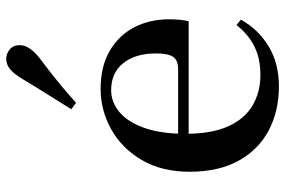

<svg xmlns="http://www.w3.org/2000/svg" viewBox="-166 -712 895 602"><g transform="rotate(-90 281.0 -411.5)"><path d="M311 16Q233 16 172.5 -16Q112 -48 77.5 -110.5Q43 -173 43 -264Q43 -351 79.5 -413.5Q116 -476 175.5 -509.5Q235 -543 303 -543Q373 -543 422 -514.5Q471 -486 496 -437.5Q521 -389 521 -328Q521 -292 515 -267H93V-300H364Q393 -300 403.5 -316Q414 -332 414 -369Q414 -434 383.5 -472Q353 -510 299 -510Q261 -510 230 -484Q199 -458 180.5 -406Q162 -354 162 -277Q162 -195 185.5 -143Q209 -91 251 -66.5Q293 -42 346 -42Q399 -42 437 -61.5Q475 -81 503 -117L520 -103Q488 -47 435 -15.5Q382 16 311 16ZM239 -635Q260 -669 282.5 -704.5Q305 -740 332 -785Q349 -814 364 -826.5Q379 -839 398 -839Q413 -839 426.5 -828Q440 -817 440 -796Q440 -780 427.5 -762.5Q415 -745 387 -725Q347 -695 317 -670Q287 -645 259 -620Z"/></g></svg>

Font: Noto Serif KR ExtraLight SemiBold
Style: Regular
Weight: 600
Version: Version 2.002-H1;hotconv 1.1.0;makeotfexe 2.6.0